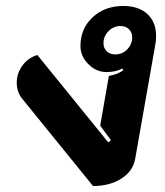

<svg xmlns="http://www.w3.org/2000/svg" viewBox="-20 -613 552 642"><path d="M55 -282Q36 -305 36 -336Q36 -368 55 -394Q74 -420 105 -429L342 -137L351 -144L315 -193L344 -359Q375 -365 392 -378L389 -384Q367 -372 336 -372Q302 -372 275.5 -398.5Q249 -425 249 -459Q249 -517 289.5 -555Q330 -593 392 -593Q444 -593 473 -566Q502 -539 502 -492Q502 -479 499 -462L432 -82Q425 -41 386 -16Q347 9 291 9ZM422 -488Q422 -505 411 -515.5Q400 -526 383 -526Q360 -526 343 -509Q326 -492 326 -469Q326 -452 337 -441.5Q348 -431 366 -431Q389 -431 405.5 -448Q422 -465 422 -488Z"/></svg>

Font: K2D ExtraBold
Style: Italic
Weight: 800
Italic angle: -10°
Designer: Katatrad Aksorn Co.,Ltd.
Foundry: Cadson Demak Co.,Ltd.
Version: Version 1.000; ttfautohint (v1.6)